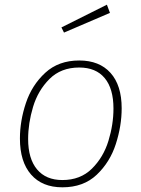

<svg xmlns="http://www.w3.org/2000/svg" viewBox="-20 -789 603 819"><path d="M65 -198Q65 -273 90.5 -349.5Q116 -426 173 -478.5Q230 -531 318 -531Q404 -531 451.5 -478Q499 -425 499 -327Q499 -252 474 -174.5Q449 -97 392.5 -43.5Q336 10 246 10Q160 10 112.5 -44.5Q65 -99 65 -198ZM464 -326Q464 -411 426.5 -456Q389 -501 318 -501Q240 -501 191 -452Q142 -403 121 -333Q100 -263 100 -196Q100 -112 138 -66.5Q176 -21 246 -21Q323 -21 372 -69.5Q421 -118 442.5 -188Q464 -258 464 -326ZM449 -734 253 -650 242 -672 436 -769Z"/></svg>

Font: FiraGO UltraLight
Style: Italic
Weight: 200
Italic angle: -8°
Designer: bBox Type GmbH
Foundry: bBox Type GmbH
Version: Version 1.001